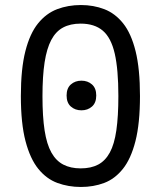

<svg xmlns="http://www.w3.org/2000/svg" viewBox="-20 -732 640 764"><path d="M302 12Q252 12 208.5 -4Q165 -20 132.5 -60Q100 -100 81.5 -170.5Q63 -241 63 -350Q63 -458 81 -528.5Q99 -599 131.5 -639Q164 -679 207.5 -695.5Q251 -712 302 -712Q352 -712 395 -695.5Q438 -679 470 -639Q502 -599 519.5 -528.5Q537 -458 537 -350Q537 -241 519 -170.5Q501 -100 469 -60Q437 -20 394.5 -4Q352 12 302 12ZM301 -62Q342 -62 370.5 -77Q399 -92 417 -125Q435 -158 443 -213.5Q451 -269 451 -350Q451 -456 436.5 -519Q422 -582 389 -610Q356 -638 301 -638Q260 -638 231 -622.5Q202 -607 184 -573Q166 -539 157.5 -484Q149 -429 149 -349Q149 -268 157.5 -213Q166 -158 184.5 -125Q203 -92 232 -77Q261 -62 301 -62ZM304 -293Q279 -293 262 -308Q245 -323 245 -352Q245 -381 262 -396Q279 -411 304 -411Q329 -411 346 -396Q363 -381 363 -352Q363 -323 346 -308Q329 -293 304 -293Z"/></svg>

Font: AR One Sans
Style: Regular
Weight: 400
Designer: Niteesh Yadav
Foundry: Niteesh Yadav
Version: Version 1.001;gftools[0.9.33]